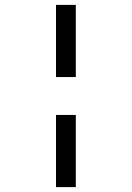

<svg xmlns="http://www.w3.org/2000/svg" viewBox="-20 -743 540 785"><path d="M209 -428V-723H290V-428ZM209 22V-273H290V22Z"/></svg>

Font: LXGW WenKai Mono Medium
Style: Regular
Weight: 500
Monospace: yes
Designer: LXGW / Fontworks Inc.
Foundry: LXGW / Fontworks Inc.
Version: Version 1.520; June 14, 2025